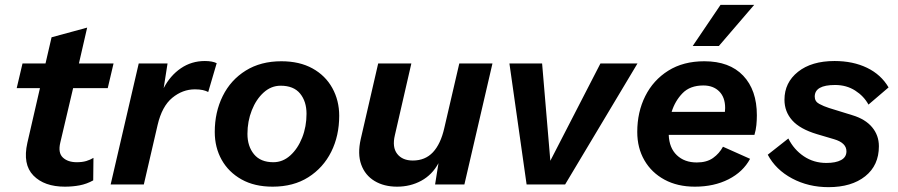

<svg xmlns="http://www.w3.org/2000/svg" viewBox="-20 -762 3707 793"><path d="M248 9Q163 9 118 -37Q73 -83 93 -172L145 -398H49L73 -500H168L193 -608L340 -648L306 -500H449L425 -398H282L229 -173Q219 -131 239.5 -111.5Q260 -92 297 -92Q320 -92 336.5 -97Q353 -102 366 -110L365 -17Q338 -2 309 3.5Q280 9 248 9Z M437 0 553 -500H672L656 -398Q683 -450 727 -480Q771 -510 826 -510Q857 -510 875 -501L840 -382Q831 -387 817.5 -390Q804 -393 785 -393Q734 -393 691.5 -358Q649 -323 631 -246L574 0Z M1106 9Q1031 9 977.5 -21Q924 -51 895.5 -102Q867 -153 867 -217Q867 -299 900 -365.5Q933 -432 995 -470.5Q1057 -509 1142 -509Q1217 -509 1270.5 -479.5Q1324 -450 1352.5 -398.5Q1381 -347 1381 -284Q1381 -201 1348 -135Q1315 -69 1253.5 -30Q1192 9 1106 9ZM1109 -92Q1148 -92 1179 -120Q1210 -148 1228 -193.5Q1246 -239 1246 -292Q1246 -343 1219.5 -375.5Q1193 -408 1139 -408Q1100 -408 1069 -380Q1038 -352 1020 -306.5Q1002 -261 1002 -209Q1002 -158 1029 -125Q1056 -92 1109 -92Z M1620 9Q1566 9 1527 -14.5Q1488 -38 1472 -82Q1456 -126 1470 -188L1542 -500H1679L1611 -204Q1599 -154 1620.5 -126.5Q1642 -99 1685 -99Q1736 -99 1768 -133Q1800 -167 1815 -233L1877 -500H2014L1898 0H1777L1791 -88Q1765 -40 1720 -15.5Q1675 9 1620 9Z M2460 -500H2613L2314 0H2155L2084 -500H2219L2253 -98Z M2850 9Q2778 9 2724.5 -20Q2671 -49 2641.5 -100Q2612 -151 2612 -217Q2612 -299 2645 -365Q2678 -431 2740 -470Q2802 -509 2889 -509Q2993 -509 3049.5 -449.5Q3106 -390 3106 -286Q3106 -266 3104 -245.5Q3102 -225 3096 -205H2742Q2744 -151 2775.5 -121Q2807 -91 2858 -91Q2899 -91 2925 -109.5Q2951 -128 2966 -156L3078 -106Q3049 -52 2989 -21.5Q2929 9 2850 9ZM2885 -409Q2830 -409 2799 -377Q2768 -345 2754 -300H2974Q2975 -307 2975 -316Q2975 -360 2950.5 -384.5Q2926 -409 2885 -409ZM2956 -742H3095L2949 -572H2841Z M3402 11Q3319 11 3251.5 -25Q3184 -61 3151 -123L3236 -190Q3259 -144 3300 -116.5Q3341 -89 3393 -89Q3432 -89 3454 -101Q3476 -113 3476 -137Q3476 -172 3425 -187L3354 -208Q3284 -229 3252 -265Q3220 -301 3220 -350Q3220 -421 3276 -465.5Q3332 -510 3427 -510Q3503 -510 3561 -482Q3619 -454 3650 -401L3567 -330Q3548 -365 3512 -388Q3476 -411 3429 -411Q3345 -411 3345 -363Q3345 -343 3363.5 -333Q3382 -323 3404 -316L3501 -286Q3554 -270 3582 -236.5Q3610 -203 3610 -158Q3610 -79 3553.5 -34Q3497 11 3402 11Z"/></svg>

Font: Work Sans SemiBold
Style: Italic
Weight: 600
Italic angle: -13°
Designer: Wei Huang
Foundry: Wei Huang
Version: Version 2.012; ttfautohint (v1.8.3)